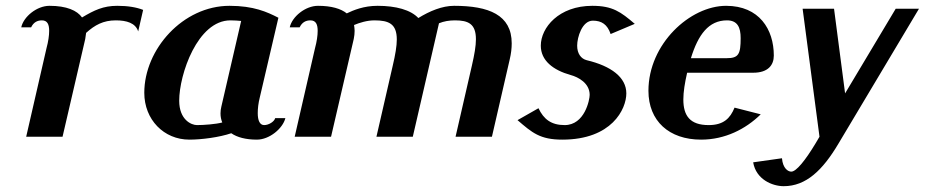

<svg xmlns="http://www.w3.org/2000/svg" viewBox="-20 -470 3179 660"><path d="M455 -362 472 -436C449 -445 420 -450 383 -450C335 -450 304 -435 262 -410C245 -434 209 -450 150 -450C107 -450 61 -413 53 -376H87C95 -393 108 -400 124 -400C143 -400 149 -386 149 -364C149 -348 146 -327 140 -305L70 0H195L273 -336L276 -357C306 -384 335 -400 378 -400C415 -400 446 -391 455 -362Z M937 -409C898 -429 852 -450 769 -450C609 -450 476 -301 476 -151C476 -59 543 10 631 10C673 10 734 2 775 -12C795 2 825 10 863 10C906 10 952 -28 961 -64H926C923 -52 904 -40 888 -40C873 -40 866 -56 866 -81C866 -97 868 -115 873 -135ZM809 -398 741 -104C739 -96 738 -88 738 -80C738 -69 740 -59 744 -49C722 -43 680 -40 657 -40C638 -40 596 -58 596 -124C596 -214 659 -400 772 -400C786 -400 798 -399 809 -398Z M1118 0 1196 -336C1198 -346 1199 -355 1199 -364C1199 -371 1198 -377 1197 -384C1216 -392 1242 -400 1267 -400C1317 -400 1344 -388 1344 -334C1344 -312 1339 -282 1330 -244L1274 0H1399L1489 -390C1506 -397 1524 -400 1544 -400C1590 -400 1616 -388 1616 -335C1616 -312 1611 -283 1602 -244L1546 0H1671L1732 -265C1737 -286 1739 -304 1739 -321C1739 -419 1660 -450 1541 -450C1500 -450 1457 -432 1418 -408C1392 -436 1341 -450 1278 -450C1230 -450 1195 -435 1172 -424C1152 -440 1120 -450 1073 -450C1030 -450 984 -413 976 -376H1010C1018 -393 1031 -400 1047 -400C1066 -400 1072 -386 1072 -364C1072 -348 1069 -327 1063 -305L993 0Z M1839 -313C1839 -262 1881 -229 1942 -212C1968 -205 2007 -184 2007 -144C2007 -127 1990 -40 1921 -40C1875 -40 1849 -60 1831 -98L1759 -57C1809 -14 1836 10 1913 10C2083 10 2133 -95 2133 -149C2133 -204 2081 -243 1997 -263C1977 -268 1964 -286 1964 -313C1964 -342 1981 -399 2018 -399C2048 -399 2068 -386 2079 -353L2162 -388C2114 -429 2086 -450 2016 -450C1901 -450 1839 -375 1839 -313Z M2209 -158C2209 -54 2280 10 2390 10C2472 10 2543 -26 2595 -77L2505 -100C2490 -63 2467 -40 2416 -40C2352 -40 2329 -72 2329 -128C2329 -154 2334 -185 2342 -220H2569C2620 -220 2640 -246 2640 -279C2640 -369 2590 -450 2476 -450C2352 -450 2209 -319 2209 -158ZM2355 -270C2380 -351 2416 -400 2479 -400C2515 -400 2526 -376 2526 -339C2526 -284 2519 -270 2478 -270Z M2674 170C2751 170 2808 115 2862 24L3139 -440H3059L2885 -149L2847 -440H2739L2797 0L2784 22C2748 82 2717 120 2700 120C2689 120 2671 109 2668 74L2569 88C2579 147 2635 170 2674 170Z"/></svg>

Font: Pfennig
Style: BoldItalic
Weight: 700
Italic angle: -13°
Version: Version 20100423